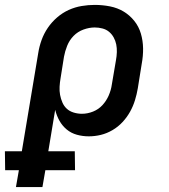

<svg xmlns="http://www.w3.org/2000/svg" viewBox="-68 -548 688 783"><path d="M-3 215 9 146H-47L-48 69H21L88 -332Q92 -358 101.5 -384.5Q111 -411 127 -434.5Q143 -458 165 -477Q187 -496 212.5 -507.5Q238 -519 265 -523.5Q292 -528 318 -528Q350 -528 380.5 -522Q411 -516 436 -501Q461 -486 479.5 -463Q498 -440 506.5 -411Q515 -382 515.5 -351Q516 -320 510 -288L494 -188Q490 -164 482.5 -139.5Q475 -115 462.5 -92.5Q450 -70 432 -50.5Q414 -31 391 -17.5Q368 -4 343.5 2Q319 8 294 8Q269 8 245.5 1.5Q222 -5 204 -20Q186 -35 174.5 -55.5Q163 -76 157 -100L129 69H237L238 146H117L105 215ZM266 -84Q289 -84 311.5 -93Q334 -102 350 -119.5Q366 -137 375.5 -159Q385 -181 388 -203L405 -303Q408 -319 408.5 -335.5Q409 -352 406 -367Q403 -382 395.5 -395.5Q388 -409 376.5 -418.5Q365 -428 349.5 -432Q334 -436 318 -436Q296 -436 272.5 -427.5Q249 -419 232 -401.5Q215 -384 206 -361.5Q197 -339 193 -317L179 -229Q176 -212 175 -194.5Q174 -177 177 -161Q180 -145 186.5 -130Q193 -115 204.5 -104.5Q216 -94 232.5 -89Q249 -84 266 -84Z"/></svg>

Font: Iosevka Etoile Semibold
Style: Italic
Weight: 600
Italic angle: -9°
Designer: Belleve Invis
Foundry: Belleve Invis
Version: Version 22.1.2; ttfautohint (v1.8.4)